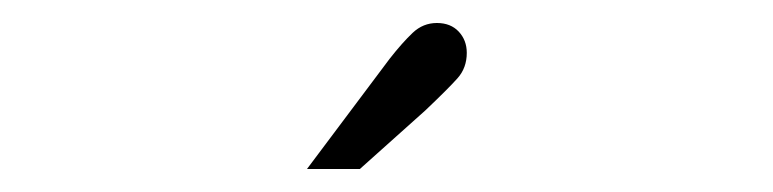

<svg xmlns="http://www.w3.org/2000/svg" viewBox="-20 -716 672 167"><path d="M247 -569 319 -665Q330 -679 339 -687.5Q348 -696 360 -696Q372 -696 379 -688.5Q386 -681 386 -670Q386 -657 378 -648Q370 -639 350 -620L293 -569Z"/></svg>

Font: Atkinson Hyperlegible Mono ExtraLight
Style: Regular
Weight: 200
Monospace: yes
Designer: Elliott Scott, Megan Eiswerth, Linus Boman, Theodore Petrosky, Letters from Sweden
Foundry: Applied Design Works, Letters from Sweden
Version: Version 2.001